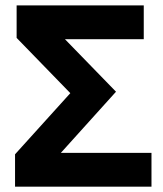

<svg xmlns="http://www.w3.org/2000/svg" viewBox="-20 -696 607 716"><path d="M36.1 0V-120.6L242.2 -348.6L42 -554.7V-675.8H516.1V-549.8H222.2L412.6 -354L207 -126H544.9V0Z"/></svg>

Font: Cadman
Style: Bold
Weight: 700
Designer: Paul James MIller
Foundry: High-Logic / Made with FontCreator
Version: Version 2.114;March 28, 2021;FontCreator 13.0.0.2683 64-bit